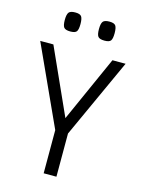

<svg xmlns="http://www.w3.org/2000/svg" viewBox="-121 -875 701 945"><g transform="rotate(15 229.5 -402.5)"><path d="M447 -625 262 -220V0H197V-220L12 -625H79L230 -290L380 -625ZM102 -756Q102 -784 110 -794.5Q118 -805 143 -805Q167 -805 174.5 -794.5Q182 -784 182 -756Q182 -728 174.5 -718Q167 -708 143 -708Q118 -708 110 -718Q102 -728 102 -756ZM276 -756Q276 -784 284 -794.5Q292 -805 317 -805Q341 -805 348.5 -794.5Q356 -784 356 -756Q356 -728 348.5 -718Q341 -708 317 -708Q292 -708 284 -718Q276 -728 276 -756Z"/></g></svg>

Font: Changa ExtraLight
Style: Regular
Weight: 275
Designer: Eduardo Rodriguez Tunni
Foundry: Eduardo Rodriguez Tunni
Version: Version 2.002; ttfautohint (v1.5) -l 8 -r 50 -G 200 -x 14 -H